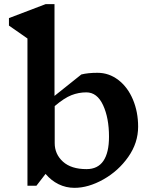

<svg xmlns="http://www.w3.org/2000/svg" viewBox="-20 -893 750 923"><path d="M644 -284Q644 -206 596.5 -138.5Q549 -71 477 -30.5Q405 10 338 10Q297 10 261.5 -7.5Q226 -25 199 -57L155 0H112V-708L23 -770V-806L199 -873H242V-432L371 -535Q403 -543 448 -543H449Q504 -543 549 -508.5Q594 -474 619 -414.5Q644 -355 644 -284ZM504 -236Q504 -326 475.5 -387.5Q447 -449 395 -449Q358 -449 323.5 -435.5Q289 -422 243 -383V-205Q243 -152 282.5 -116Q322 -80 396 -80Q450 -80 477 -119.5Q504 -159 504 -236Z"/></svg>

Font: Inknut Antiqua Medium
Style: Regular
Weight: 500
Designer: Claus Eggers Sørensen
Foundry: Claus Eggers Sørensen
Version: Version 1.003; ttfautohint (v1.8.2) -l 8 -r 50 -G 200 -x 14 